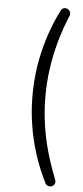

<svg xmlns="http://www.w3.org/2000/svg" viewBox="-60 -745 419 964"><g transform="rotate(5 149.5 -263.0)"><path d="M206 171Q154 66 128.5 -42.5Q103 -151 103 -263Q103 -338 114.5 -411Q126 -484 148.5 -555.5Q171 -627 206 -697Q212 -709 222 -711.5Q232 -714 240.5 -710Q249 -706 253.5 -696.5Q258 -687 252 -672Q224 -605 205.5 -537Q187 -469 177.5 -401Q168 -333 168 -263Q168 -194 177.5 -125.5Q187 -57 206 10.5Q225 78 252 146Q258 161 253.5 170.5Q249 180 240.5 183.5Q232 187 222 184.5Q212 182 206 171Z"/></g></svg>

Font: Nunito ExtraLight Light
Style: Regular
Weight: 300
Version: Version 3.602